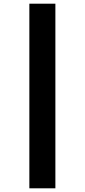

<svg xmlns="http://www.w3.org/2000/svg" viewBox="-20 -791 459 1040"><path d="M139 -771V229H280V-771Z"/></svg>

Font: Noto Sans Arabic UI XCn Bk
Style: Regular
Weight: 900
Width: 2
Designer: Monotype Design Team, Nadine Chahine and Nizar Qandah
Foundry: Monotype Imaging Inc.
Version: Version 2.010